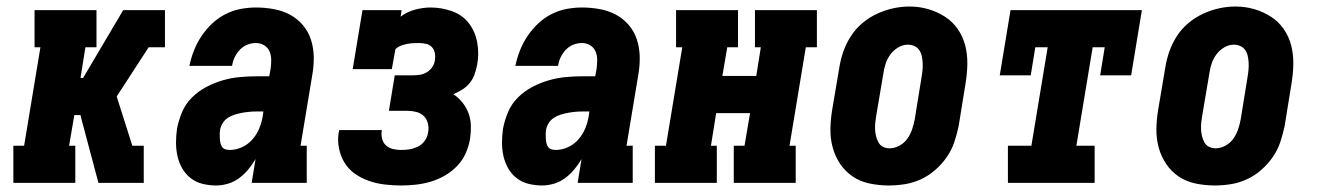

<svg xmlns="http://www.w3.org/2000/svg" viewBox="-20 -561 4040 589"><path d="M384 0 397 -79Q394 -88 391 -96.5Q388 -105 386 -114H421V0ZM21 0V-114H54L104 -416H86V-530H276V-416H242L227 -322H235L358 -530H471L458 -451L471 -530H486V-416H436L338 -265L397 -79L384 0H282L229 -199L227 -208H208L192 -114H211V0Z M643 8Q622 8 601.5 3Q581 -2 565 -14.5Q549 -27 539 -44.5Q529 -62 524.5 -82Q520 -102 520 -123.5Q520 -145 523 -166Q528 -192 538.5 -217Q549 -242 568.5 -261.5Q588 -281 612.5 -294Q637 -307 663 -314.5Q689 -322 715 -324.5Q741 -327 767 -327H806L810 -349Q812 -363 812 -377Q812 -391 807 -403Q802 -415 790.5 -422Q779 -429 765 -429Q752 -429 739 -424Q726 -419 716 -408.5Q706 -398 700 -385.5Q694 -373 692 -359H561Q566 -383 575 -406Q584 -429 598 -450Q612 -471 630.5 -488.5Q649 -506 671.5 -517.5Q694 -529 718 -533.5Q742 -538 765 -538Q793 -538 820 -533Q847 -528 869.5 -516Q892 -504 909 -484Q926 -464 934 -439Q942 -414 942.5 -386.5Q943 -359 938 -331L902 -114H921V0H752L764 -73Q754 -56 741.5 -41Q729 -26 713.5 -14.5Q698 -3 679.5 2.5Q661 8 643 8ZM685 -101Q704 -101 722.5 -109.5Q741 -118 754.5 -133.5Q768 -149 775.5 -167.5Q783 -186 786 -205L788 -219H767Q756 -219 745 -218Q734 -217 723 -215Q712 -213 700.5 -209.5Q689 -206 679 -199.5Q669 -193 663 -183Q657 -173 655 -162Q654 -155 654 -148Q654 -141 654.5 -134.5Q655 -128 656.5 -121.5Q658 -115 661.5 -110Q665 -105 671.5 -103Q678 -101 685 -101Z M1210 8Q1185 8 1160 5Q1135 2 1112 -6Q1089 -14 1069.5 -27.5Q1050 -41 1037.5 -61Q1025 -81 1020 -105.5Q1015 -130 1019 -155Q1020 -156 1020 -158Q1020 -160 1021 -162H1151Q1151 -161 1151 -160.5Q1151 -160 1151 -159Q1149 -147 1152.5 -134.5Q1156 -122 1164.5 -114.5Q1173 -107 1185 -104Q1197 -101 1210 -101Q1225 -101 1237 -103Q1249 -105 1261.5 -111Q1274 -117 1282.5 -128.5Q1291 -140 1293 -153Q1296 -167 1293 -181Q1290 -195 1280.5 -204.5Q1271 -214 1257.5 -217.5Q1244 -221 1230 -221H1173L1191 -330H1248Q1259 -330 1270 -332Q1281 -334 1290.5 -340Q1300 -346 1306.5 -356Q1313 -366 1314 -376Q1316 -387 1314 -398Q1312 -409 1305 -416.5Q1298 -424 1287 -426.5Q1276 -429 1265 -429Q1256 -429 1246.5 -428.5Q1237 -428 1227.5 -426Q1218 -424 1209 -420.5Q1200 -417 1193 -410L1182 -349H1062L1092 -530H1212L1209 -510Q1229 -525 1253.5 -531.5Q1278 -538 1301 -538Q1335 -538 1367 -526.5Q1399 -515 1418.5 -489.5Q1438 -464 1444 -430.5Q1450 -397 1444 -363Q1441 -348 1436 -333.5Q1431 -319 1421.5 -307Q1412 -295 1398.5 -286.5Q1385 -278 1371 -272Q1387 -261 1399 -246Q1411 -231 1417.5 -213Q1424 -195 1424.5 -175Q1425 -155 1422 -135Q1418 -112 1408.5 -90.5Q1399 -69 1382 -51.5Q1365 -34 1344 -22Q1323 -10 1300.5 -3.5Q1278 3 1255.5 5.5Q1233 8 1210 8Z M1643 8Q1622 8 1601.5 3Q1581 -2 1565 -14.5Q1549 -27 1539 -44.5Q1529 -62 1524.5 -82Q1520 -102 1520 -123.5Q1520 -145 1523 -166Q1528 -192 1538.5 -217Q1549 -242 1568.5 -261.5Q1588 -281 1612.5 -294Q1637 -307 1663 -314.5Q1689 -322 1715 -324.5Q1741 -327 1767 -327H1806L1810 -349Q1812 -363 1812 -377Q1812 -391 1807 -403Q1802 -415 1790.5 -422Q1779 -429 1765 -429Q1752 -429 1739 -424Q1726 -419 1716 -408.5Q1706 -398 1700 -385.5Q1694 -373 1692 -359H1561Q1566 -383 1575 -406Q1584 -429 1598 -450Q1612 -471 1630.5 -488.5Q1649 -506 1671.5 -517.5Q1694 -529 1718 -533.5Q1742 -538 1765 -538Q1793 -538 1820 -533Q1847 -528 1869.5 -516Q1892 -504 1909 -484Q1926 -464 1934 -439Q1942 -414 1942.5 -386.5Q1943 -359 1938 -331L1902 -114H1921V0H1752L1764 -73Q1754 -56 1741.5 -41Q1729 -26 1713.5 -14.5Q1698 -3 1679.5 2.5Q1661 8 1643 8ZM1685 -101Q1704 -101 1722.5 -109.5Q1741 -118 1754.5 -133.5Q1768 -149 1775.5 -167.5Q1783 -186 1786 -205L1788 -219H1767Q1756 -219 1745 -218Q1734 -217 1723 -215Q1712 -213 1700.5 -209.5Q1689 -206 1679 -199.5Q1669 -193 1663 -183Q1657 -173 1655 -162Q1654 -155 1654 -148Q1654 -141 1654.5 -134.5Q1655 -128 1656.5 -121.5Q1658 -115 1661.5 -110Q1665 -105 1671.5 -103Q1678 -101 1685 -101Z M1989 0V-114H2023L2073 -416H2054V-530H2244V-416H2211L2196 -328H2300L2314 -416H2296V-530H2486V-416H2452L2402 -114H2421V0H2231V-114H2264L2281 -214H2177L2161 -114H2179V0Z M2706 8Q2677 8 2648 2Q2619 -4 2596 -19.5Q2573 -35 2557.5 -58Q2542 -81 2534.5 -108.5Q2527 -136 2527.5 -165.5Q2528 -195 2533 -225L2555 -355Q2559 -380 2567.5 -404Q2576 -428 2590.5 -450.5Q2605 -473 2626 -490.5Q2647 -508 2671 -519Q2695 -530 2720 -535.5Q2745 -541 2770 -541Q2800 -541 2827.5 -533Q2855 -525 2878.5 -510Q2902 -495 2918 -472Q2934 -449 2941 -421.5Q2948 -394 2947.5 -364.5Q2947 -335 2942 -305L2921 -175Q2916 -151 2908 -126.5Q2900 -102 2885 -80Q2870 -58 2849.5 -40Q2829 -22 2805 -11Q2781 0 2756 4Q2731 8 2706 8ZM2709 -106Q2724 -106 2739 -114Q2754 -122 2763.5 -135.5Q2773 -149 2778 -164Q2783 -179 2786 -194L2807 -324Q2809 -335 2810 -346Q2811 -357 2810.5 -367.5Q2810 -378 2808 -388Q2806 -398 2800.5 -406.5Q2795 -415 2785.5 -419.5Q2776 -424 2765 -424Q2750 -424 2735.5 -415.5Q2721 -407 2711.5 -394Q2702 -381 2697 -366Q2692 -351 2690 -336L2668 -206Q2666 -195 2665 -184.5Q2664 -174 2664.5 -163.5Q2665 -153 2667.5 -143Q2670 -133 2675 -124Q2680 -115 2689 -110.5Q2698 -106 2709 -106Z M3072 0V-114H3144L3194 -416H3156L3142 -330H3047L3080 -530H3483L3450 -330H3355L3369 -416H3332L3282 -114H3338V0Z M3706 8Q3677 8 3648 2Q3619 -4 3596 -19.5Q3573 -35 3557.5 -58Q3542 -81 3534.5 -108.5Q3527 -136 3527.5 -165.5Q3528 -195 3533 -225L3555 -355Q3559 -380 3567.5 -404Q3576 -428 3590.5 -450.5Q3605 -473 3626 -490.5Q3647 -508 3671 -519Q3695 -530 3720 -535.5Q3745 -541 3770 -541Q3800 -541 3827.5 -533Q3855 -525 3878.5 -510Q3902 -495 3918 -472Q3934 -449 3941 -421.5Q3948 -394 3947.5 -364.5Q3947 -335 3942 -305L3921 -175Q3916 -151 3908 -126.5Q3900 -102 3885 -80Q3870 -58 3849.5 -40Q3829 -22 3805 -11Q3781 0 3756 4Q3731 8 3706 8ZM3709 -106Q3724 -106 3739 -114Q3754 -122 3763.5 -135.5Q3773 -149 3778 -164Q3783 -179 3786 -194L3807 -324Q3809 -335 3810 -346Q3811 -357 3810.5 -367.5Q3810 -378 3808 -388Q3806 -398 3800.5 -406.5Q3795 -415 3785.5 -419.5Q3776 -424 3765 -424Q3750 -424 3735.5 -415.5Q3721 -407 3711.5 -394Q3702 -381 3697 -366Q3692 -351 3690 -336L3668 -206Q3666 -195 3665 -184.5Q3664 -174 3664.5 -163.5Q3665 -153 3667.5 -143Q3670 -133 3675 -124Q3680 -115 3689 -110.5Q3698 -106 3709 -106Z"/></svg>

Font: Iosevka Slab Heavy Oblique
Style: Regular
Weight: 900
Italic angle: -9°
Monospace: yes
Designer: Belleve Invis
Foundry: Belleve Invis
Version: Version 11.1.1; ttfautohint (v1.8.3)